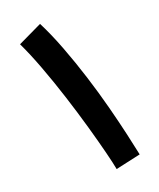

<svg xmlns="http://www.w3.org/2000/svg" viewBox="-178 -740 664 803"><g transform="rotate(-30 154.0 -339.0)"><path d="M250 -1 136 4Q136 -21 132 -77Q128 -133 120.5 -207Q113 -281 102 -361.5Q91 -442 77 -517.5Q63 -593 47 -650L162 -682Q181 -620 195.5 -544Q210 -468 220.5 -388.5Q231 -309 237 -234.5Q243 -160 246 -99Q249 -38 250 -1Z"/></g></svg>

Font: Noto Sans Arabic UI SmCn SmBd
Style: Regular
Weight: 600
Width: 4
Designer: Monotype Design Team, Nadine Chahine and Nizar Qandah
Foundry: Monotype Imaging Inc.
Version: Version 2.010; ttfautohint (v1.8.4.7-5d5b)